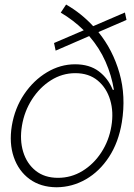

<svg xmlns="http://www.w3.org/2000/svg" viewBox="-20 -792 576 824"><path d="M522.9 -706.5 402.3 -654.3Q464.4 -577.6 492.7 -478.3Q521 -378.9 502.9 -267.1Q488.8 -181.2 448 -118.7Q407.2 -56.2 348.6 -22.5Q290 11.2 222.7 11.7Q154.3 11.2 106.9 -23.4Q59.6 -58.1 39.1 -117.9Q18.6 -177.7 30.8 -252.4Q43.5 -328.1 83.7 -387.7Q124 -447.3 181.4 -481.7Q238.8 -516.1 302.2 -516.1Q363.8 -516.1 403.8 -486.1Q443.8 -456.1 463.9 -406.7H468.8Q459 -467.8 433.1 -526.9Q407.2 -585.9 362.8 -637.2L218.8 -574.7L211.9 -607.4L339.4 -662.1Q295.9 -705.1 240.7 -737.8L263.7 -772.5Q329.1 -734.9 379.9 -679.7L516.1 -738.3ZM229 -28.8Q285.6 -28.8 334 -58.3Q382.3 -87.9 415 -138.2Q447.8 -188.5 458 -250.5Q468.3 -311 452.9 -362.8Q437.5 -414.6 399.4 -446.3Q361.3 -478 303.2 -478Q247.1 -478 198.7 -447.5Q150.4 -417 117.4 -365.7Q84.5 -314.5 74.2 -252.4Q64 -190.9 79.6 -140.1Q95.2 -89.4 133.3 -59.1Q171.4 -28.8 229 -28.8Z"/></svg>

Font: Inter Display Extra Light
Style: Italic
Weight: 200
Italic angle: -9.39999°
Designer: Rasmus Andersson
Foundry: rsms
Version: Version 4.000;git-4fc901f